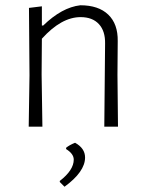

<svg xmlns="http://www.w3.org/2000/svg" viewBox="-20 -481 549 729"><path d="M139 -457V-384H144Q215 -453 285 -461Q354 -461 391 -425.5Q428 -390 427 -325L426 -197L428 0H376L379 -315Q380 -363 355.5 -389.5Q331 -416 286 -416Q213 -416 139 -334L138 -198L141 0H89L92 -195L90 -451ZM265 61Q303 82 303 117Q303 171 225 228L207 210V206Q260 165 260 125Q260 103 231 85V80Q243 70 265 61Z"/></svg>

Font: Alegreya Sans SC Light
Style: Regular
Weight: 300
Designer: Juan Pablo del Peral
Foundry: Huerta Tipografica
Version: Version 2.007